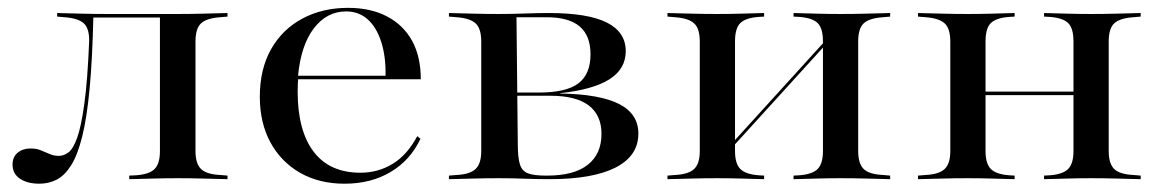

<svg xmlns="http://www.w3.org/2000/svg" viewBox="-20 -447 2898 479"><path d="M423.4 -2.4Q391.9 -2.4 364.1 -1.6Q336.3 -0.8 302.4 0V-8.9L319.4 -9.7Q352.4 -12.1 365.7 -25.4Q379 -38.7 379 -70.2V-207.3H467.7V-70.2Q467.7 -38.7 481.5 -25.4Q495.2 -12.1 529 -10.5L547.6 -8.9V0Q513.7 -0.8 484.7 -1.6Q455.6 -2.4 423.4 -2.4ZM78.2 11.3Q48.4 11.3 29.8 -1.2Q11.3 -13.7 11.3 -36.3Q11.3 -55.6 24.2 -66.1Q37.1 -76.6 56.5 -76.6Q70.2 -76.6 81.5 -72.2Q92.7 -67.7 103.6 -62.9Q114.5 -58.1 126.6 -58.1Q138.7 -58.1 150.4 -66.5Q162.1 -75 172.2 -102.4Q182.3 -129.8 190.3 -187.5Q198.4 -245.2 202.4 -343.5Q203.2 -375.8 189.1 -388.7Q175 -401.6 141.1 -404L122.6 -405.6V-414.5Q156.5 -413.7 185.5 -412.9Q214.5 -412.1 246.8 -412.1H248.4H423.4Q455.6 -412.1 484.7 -412.9Q513.7 -413.7 547.6 -414.5V-405.6L529 -404Q495.2 -401.6 481.5 -388.7Q467.7 -375.8 467.7 -343.5V-207.3H379V-405.6L382.3 -403.2H209.7L212.9 -404.8Q210.5 -299.2 203.6 -226.2Q196.8 -153.2 185.1 -106.5Q173.4 -59.7 157.3 -34.3Q141.1 -8.9 121.4 1.2Q101.6 11.3 78.2 11.3Z M839.5 11.3Q776.6 11.3 729 -15.7Q681.5 -42.7 654.8 -91.5Q628.2 -140.3 628.2 -205.6Q628.2 -274.2 656 -323.8Q683.9 -373.4 733.9 -400.4Q783.9 -427.4 848.4 -427.4Q904.8 -427.4 945.6 -406Q986.3 -384.7 1008.1 -345.2Q1029.8 -305.6 1029.8 -249.2H687.1L686.3 -258.1H941.9Q942.7 -306.5 931 -342.7Q919.4 -379 897.2 -398.8Q875 -418.5 843.5 -418.5Q795.2 -418.5 762.9 -376.2Q730.6 -333.9 723.4 -256.5L724.2 -254.8Q723.4 -246.8 723 -237.9Q722.6 -229 722.6 -218.5Q722.6 -121 762.5 -68.5Q802.4 -16.1 879 -16.1Q923.4 -16.1 959.7 -38.3Q996 -60.5 1021 -107.3L1029 -100.8Q1004 -47.6 954.8 -18.1Q905.6 11.3 839.5 11.3Z M1224.2 -2.4Q1191.9 -2.4 1163.3 -1.6Q1134.7 -0.8 1100 0V-8.9L1119.4 -10.5Q1152.4 -12.1 1166.5 -25.4Q1180.6 -38.7 1180.6 -70.2V-343.5Q1180.6 -375.8 1166.5 -388.7Q1152.4 -401.6 1119.4 -404L1100 -405.6V-414.5Q1134.7 -413.7 1163.3 -412.9Q1191.9 -412.1 1224.2 -412.1Q1257.3 -412.1 1288.7 -413.3Q1320.2 -414.5 1349.2 -414.5Q1446.8 -414.5 1494 -390.7Q1541.1 -366.9 1541.1 -319.4Q1541.1 -275 1500.4 -249.2Q1459.7 -223.4 1377.4 -214.5V-213.7Q1476.6 -212.1 1524.6 -187.5Q1572.6 -162.9 1572.6 -113.7Q1572.6 -58.1 1515.7 -29Q1458.9 0 1350.8 0Q1321 0 1289.1 -1.2Q1257.3 -2.4 1225 -2.4ZM1271.8 -87.1Q1271.8 -54 1277 -37.1Q1282.3 -20.2 1297.2 -14.5Q1312.1 -8.9 1341.9 -8.9H1345.2Q1412.1 -8.9 1446.4 -35.9Q1480.6 -62.9 1480.6 -112.9Q1480.6 -159.7 1448.8 -183.9Q1416.9 -208.1 1353.2 -208.1H1240.3V-216.1H1324.2Q1392.7 -216.1 1423 -239.1Q1453.2 -262.1 1453.2 -311.3Q1453.2 -358.1 1426.2 -381Q1399.2 -404 1343.5 -404H1266.1L1268.5 -405.6Z M2076.6 -2.4Q2046.8 -2.4 2019.8 -1.6Q1992.7 -0.8 1959.7 0V-8.9L1974.2 -9.7Q2006.5 -12.1 2019.8 -25.4Q2033.1 -38.7 2033.1 -70.2V-207.3H2121V-70.2Q2121 -38.7 2134.7 -25.4Q2148.4 -12.1 2182.3 -10.5L2200.8 -8.9V0Q2166.9 -0.8 2138.3 -1.6Q2109.7 -2.4 2076.6 -2.4ZM1769.4 -2.4Q1737.1 -2.4 1708.5 -1.6Q1679.8 -0.8 1645.2 0V-8.9L1664.5 -10.5Q1697.6 -12.1 1711.7 -25.4Q1725.8 -38.7 1725.8 -70.2V-343.5Q1725.8 -375.8 1711.7 -388.7Q1697.6 -401.6 1664.5 -404L1645.2 -405.6V-414.5Q1679.8 -413.7 1708.5 -412.9Q1737.1 -412.1 1769.4 -412.1Q1800 -412.1 1827 -412.9Q1854 -413.7 1886.3 -414.5V-405.6L1872.6 -404.8Q1840.3 -402.4 1827 -389.5Q1813.7 -376.6 1813.7 -343.5V-70.2Q1813.7 -38.7 1827 -25.4Q1840.3 -12.1 1872.6 -9.7L1886.3 -8.9V0Q1854 -0.8 1827 -1.6Q1800 -2.4 1769.4 -2.4ZM2033.1 -207.3V-343.5Q2033.1 -376.6 2019.8 -389.5Q2006.5 -402.4 1974.2 -404.8L1959.7 -405.6V-414.5Q1992.7 -413.7 2019.8 -412.9Q2046.8 -412.1 2076.6 -412.1Q2109.7 -412.1 2138.3 -412.9Q2166.9 -413.7 2200.8 -414.5V-405.6L2182.3 -404Q2148.4 -401.6 2134.7 -388.7Q2121 -375.8 2121 -343.5V-207.3ZM1774.2 -43.5 1772.6 -52.4 2063.7 -372.6 2065.3 -363.7Z M2701.6 -2.4Q2671.8 -2.4 2644.8 -1.6Q2617.7 -0.8 2584.7 0V-8.9L2599.2 -9.7Q2631.5 -12.1 2644.8 -25.4Q2658.1 -38.7 2658.1 -70.2V-207.3H2746V-70.2Q2746 -38.7 2759.7 -25.4Q2773.4 -12.1 2807.3 -10.5L2825.8 -8.9V0Q2791.9 -0.8 2763.3 -1.6Q2734.7 -2.4 2701.6 -2.4ZM2394.4 -2.4Q2362.1 -2.4 2333.5 -1.6Q2304.8 -0.8 2270.2 0V-8.9L2289.5 -10.5Q2322.6 -12.1 2336.7 -25.4Q2350.8 -38.7 2350.8 -70.2V-343.5Q2350.8 -375.8 2336.7 -388.7Q2322.6 -401.6 2289.5 -404L2270.2 -405.6V-414.5Q2304.8 -413.7 2333.5 -412.9Q2362.1 -412.1 2394.4 -412.1Q2425 -412.1 2452 -412.9Q2479 -413.7 2511.3 -414.5V-405.6L2497.6 -404.8Q2465.3 -402.4 2452 -389.5Q2438.7 -376.6 2438.7 -343.5V-70.2Q2438.7 -38.7 2452 -25.4Q2465.3 -12.1 2497.6 -9.7L2511.3 -8.9V0Q2479 -0.8 2452 -1.6Q2425 -2.4 2394.4 -2.4ZM2658.1 -207.3V-343.5Q2658.1 -376.6 2644.8 -389.5Q2631.5 -402.4 2599.2 -404.8L2584.7 -405.6V-414.5Q2617.7 -413.7 2644.8 -412.9Q2671.8 -412.1 2701.6 -412.1Q2734.7 -412.1 2763.3 -412.9Q2791.9 -413.7 2825.8 -414.5V-405.6L2807.3 -404Q2773.4 -401.6 2759.7 -388.7Q2746 -375.8 2746 -343.5V-207.3ZM2408.1 -209.7V-218.5H2689.5V-209.7Z"/></svg>

Font: Playfair 144pt SemiExpanded Medium
Style: Regular
Weight: 500
Width: 6
Designer: Claus Eggers Sørensen
Foundry: Claus Eggers Sørensen
Version: Version 2.203